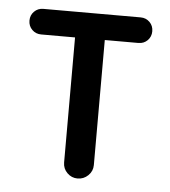

<svg xmlns="http://www.w3.org/2000/svg" viewBox="-43 -538 516 584"><g transform="rotate(5 215.0 -246.5)"><path d="M169.9 -39.1V-420.9H66.4Q49.8 -420.9 38.6 -432.1Q27.3 -443.4 27.3 -460Q27.3 -476.6 38.6 -487.8Q49.8 -499 66.4 -499H363.3Q379.9 -499 391.1 -487.8Q402.3 -476.6 402.3 -460Q402.3 -443.4 391.1 -432.1Q379.9 -420.9 363.3 -420.9H260.7V-39.1Q260.7 -20.5 247.1 -7.3Q233.4 5.9 214.8 5.9Q196.3 5.9 183.1 -7.3Q169.9 -20.5 169.9 -39.1Z"/></g></svg>

Font: jf-openhuninn-2.0
Style: Regular
Weight: 400
Designer: [Kosugi Maru]
Designed by MOTOYA      

[Varela Round]
Joe Prince (Latin component); Avraham Cornfeld (Hebrew component)
Foundry: justfont CO.,LTD.
Version: 2.0